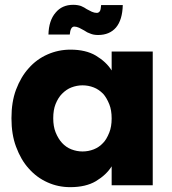

<svg xmlns="http://www.w3.org/2000/svg" viewBox="-20 -773 719 801"><path d="M27.8 -279.8Q27.8 -348.1 46.9 -398.9Q67.4 -453.1 100.1 -488.8Q132.8 -525.9 178.2 -545.9Q223.6 -565.9 273.9 -565.9Q337.9 -565.9 379.9 -541Q423.8 -514.6 445.8 -479V-558.1H617.2V0H445.8V-79.1Q423.8 -43.5 379.9 -17.1Q337.9 7.8 272.9 7.8Q222.2 7.8 178.2 -12.2Q133.3 -32.2 100.1 -69.8Q67.4 -105.5 46.9 -161.1Q27.8 -211.9 27.8 -279.8ZM182.1 -628.9Q183.6 -687.5 211.9 -720.2Q238.8 -752.9 285.2 -752.9Q303.2 -752.9 317.9 -748Q332.5 -741.7 341.8 -734.9Q354 -728 362.8 -724.1Q374 -719.2 383.8 -719.2Q392.1 -719.2 397 -727.1Q400.4 -732.4 401.9 -752H492.2Q490.7 -689.9 463.9 -658.2Q437 -627 389.2 -627Q370.1 -627 356.9 -632.8Q344.2 -636.7 331.1 -646Q315.4 -654.8 310.1 -657.2Q298.8 -662.1 290 -662.1Q273.9 -662.1 271 -628.9ZM202.1 -279.8Q202.1 -245.6 211.9 -221.2Q222.7 -194.3 238.8 -176.8Q255.4 -158.7 277.8 -149.9Q300.8 -141.1 324.2 -141.1Q348.6 -141.1 371.1 -149.9Q393.6 -158.7 410.2 -176.8Q424.3 -190.9 436 -220.2Q445.8 -244.6 445.8 -278.8Q445.8 -313.5 436 -337.9Q424.8 -365.7 410.2 -381.8Q391.6 -400.4 371.1 -408.2Q348.6 -417 324.2 -417Q300.8 -417 277.8 -408.2Q257.3 -400.4 238.8 -381.8Q222.7 -365.7 211.9 -338.9Q202.1 -314.5 202.1 -279.8Z"/></svg>

Font: PoppinsZ
Style: Bold
Weight: 700
Designer: Ninad Kale (Devanagari), Jonny Pinhorn (Latin)
Foundry: Indian Type Foundry
Version: Version 3.002;FEAKit 1.0